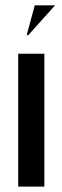

<svg xmlns="http://www.w3.org/2000/svg" viewBox="-20 -695 232 715"><path d="M47.8 -495V0H145.2V-495ZM85.2 -563.8 185 -675.2H109.5L79.2 -563.8Z"/></svg>

Font: Moniqa Black
Style: Regular
Weight: 900
Designer: Rajesh Rajput
Foundry: Rajesh Rajput
Version: Version 1.000